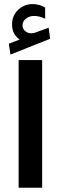

<svg xmlns="http://www.w3.org/2000/svg" viewBox="-20 -905 292 925"><path d="M22.5 -694.3 30.3 -642.1 221.7 -718.3 214.4 -771.5 146 -746.6C143.6 -746.1 142.1 -745.6 141.6 -745.6C137.2 -745.1 133.3 -744.6 129.9 -744.6C106.4 -744.6 88.9 -762.7 88.4 -780.8C88.4 -795.9 94.2 -807.6 106 -815.9C117.2 -824.2 129.4 -828.1 142.6 -828.1C160.6 -828.1 177.7 -824.7 197.8 -814.5L197.3 -868.7C178.2 -879.9 161.1 -885.3 135.7 -885.3C109.9 -885.3 87.4 -876 67.9 -857.9C47.9 -839.4 38.1 -815.9 38.1 -787.1C38.1 -751.5 52.2 -731.9 74.2 -714.4ZM69.8 -615.7V-0.5H183.1V-615.7Z"/></svg>

Font: Vazirmatn SemiBold
Style: Regular
Weight: 600
Designer: Saber Rastikerdar
Foundry: Saber Rastikerdar
Version: Version 33.003